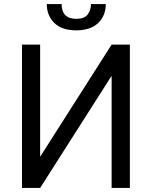

<svg xmlns="http://www.w3.org/2000/svg" viewBox="-20 -932 752 952"><path d="M358.5 -781.5Q287 -781.5 249.5 -818Q212 -854.5 212 -912H285.5Q285.5 -839 358.5 -838.5Q397.5 -838.5 414.2 -859.5Q431 -880.5 431 -912H504.5Q504.5 -854 466.5 -817.8Q428.5 -781.5 358.5 -781.5ZM624 0H533.5V-554H532L179 0H89V-711H179V-157H180.5L533.5 -711H624Z"/></svg>

Font: Roberto Sans
Style: Regular
Weight: 400
Designer: Google (font) & Cristiano Sobral (main changes)
Version: Version 1.500; ttfautohint (v1.8.4.7-5d5b-dirty)